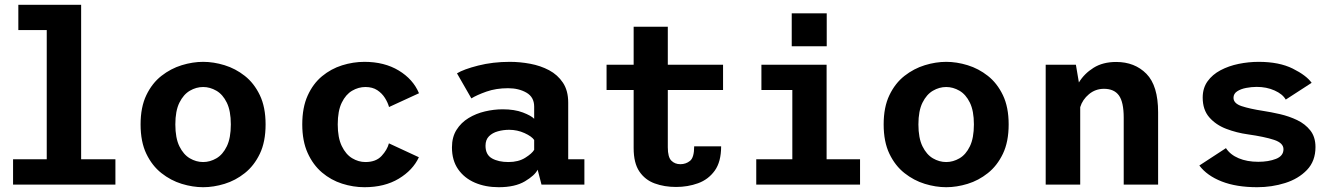

<svg xmlns="http://www.w3.org/2000/svg" viewBox="-20 -770 5590 801"><path d="M34.5 0V-105.5H175V-644.5H56.5V-750H318.5V-105.5H461.5V0Z M827.5 11Q784 11 738.2 -3Q692.5 -17 653.5 -47.8Q614.5 -78.5 590.5 -128.5Q566.5 -178.5 566.5 -251Q566.5 -323 590.5 -373Q614.5 -423 653.5 -453.5Q692.5 -484 738.2 -498Q784 -512 827.5 -512Q871 -512 916.8 -498Q962.5 -484 1001.2 -453.5Q1040 -423 1064 -373Q1088 -323 1088 -251Q1088 -178.5 1064 -128.5Q1040 -78.5 1001.2 -47.8Q962.5 -17 916.8 -3Q871 11 827.5 11ZM827.5 -94Q856 -94 882.8 -109.5Q909.5 -125 926.2 -159.5Q943 -194 943 -251Q943 -307.5 926.2 -341.8Q909.5 -376 882.8 -391.5Q856 -407 827.5 -407Q798.5 -407 772 -391.5Q745.5 -376 728.5 -341.8Q711.5 -307.5 711.5 -251Q711.5 -194 728.5 -159.5Q745.5 -125 772 -109.5Q798.5 -94 827.5 -94Z M1500.5 11Q1453.5 11 1407.2 -3.8Q1361 -18.5 1323.5 -50.2Q1286 -82 1263.5 -131.8Q1241 -181.5 1241 -251Q1241 -321.5 1263.5 -371.2Q1286 -421 1323.5 -452Q1361 -483 1407.2 -497.5Q1453.5 -512 1500.5 -512Q1583.5 -512 1643.5 -475.8Q1703.5 -439.5 1728 -381L1603 -323.5Q1598 -342 1586 -361.2Q1574 -380.5 1554 -393.8Q1534 -407 1504.5 -407Q1475.5 -407 1449 -391.5Q1422.5 -376 1405.8 -341.8Q1389 -307.5 1389 -251Q1389 -195.5 1405.8 -160.8Q1422.5 -126 1449 -110Q1475.5 -94 1504.5 -94Q1548.5 -94 1572 -119.5Q1595.5 -145 1602.5 -172L1727.5 -114Q1702.5 -60 1643.5 -24.5Q1584.5 11 1500.5 11Z M2060.5 11Q2005 11 1961 -8Q1917 -27 1891.2 -64Q1865.5 -101 1865.5 -155Q1865.5 -198 1884.5 -228.2Q1903.5 -258.5 1934.8 -277.5Q1966 -296.5 2003.2 -305.2Q2040.5 -314 2077 -314Q2126.5 -314 2161.2 -300.8Q2196 -287.5 2208.5 -274.5V-325Q2208.5 -365 2176.2 -383.5Q2144 -402 2099.5 -402Q2049.5 -402 2009.2 -387.8Q1969 -373.5 1946.5 -359.5L1886.5 -464Q1914 -481 1975 -496.5Q2036 -512 2107 -512Q2149 -512 2192 -504Q2235 -496 2270.8 -477Q2306.5 -458 2328.5 -425Q2350.5 -392 2350.5 -342V-105.5H2418V0H2239L2223 -62Q2211 -38 2169.8 -13.5Q2128.5 11 2060.5 11ZM2101 -94Q2143 -94 2171.2 -111.8Q2199.5 -129.5 2208.5 -145V-186Q2198.5 -201 2168.2 -214.8Q2138 -228.5 2104 -228.5Q2080 -228.5 2057.2 -222.2Q2034.5 -216 2020 -201.5Q2005.5 -187 2005.5 -162Q2005.5 -124.5 2032.5 -109.2Q2059.5 -94 2101 -94Z M2623.5 -152V-394.5H2510.5V-500H2623.5V-658.5H2766V-500H2996.5V-394.5H2766V-155.5Q2766 -114.5 2780.8 -99.8Q2795.5 -85 2818.5 -85Q2841.5 -85 2858.8 -99Q2876 -113 2876 -159.5H2988.5Q2988.5 -95 2961.8 -58Q2935 -21 2892.2 -5.5Q2849.5 10 2800.5 10Q2751.5 10 2711.2 -4.8Q2671 -19.5 2647.2 -54.8Q2623.5 -90 2623.5 -152Z M3283 -714.5H3429V-577H3283ZM3135 0V-105.5H3285.5V-394.5H3156.5V-500H3428.5V-105.5H3568V0Z M3927.5 11Q3884 11 3838.2 -3Q3792.5 -17 3753.5 -47.8Q3714.5 -78.5 3690.5 -128.5Q3666.5 -178.5 3666.5 -251Q3666.5 -323 3690.5 -373Q3714.5 -423 3753.5 -453.5Q3792.5 -484 3838.2 -498Q3884 -512 3927.5 -512Q3971 -512 4016.8 -498Q4062.5 -484 4101.2 -453.5Q4140 -423 4164 -373Q4188 -323 4188 -251Q4188 -178.5 4164 -128.5Q4140 -78.5 4101.2 -47.8Q4062.5 -17 4016.8 -3Q3971 11 3927.5 11ZM3927.5 -94Q3956 -94 3982.8 -109.5Q4009.5 -125 4026.2 -159.5Q4043 -194 4043 -251Q4043 -307.5 4026.2 -341.8Q4009.5 -376 3982.8 -391.5Q3956 -407 3927.5 -407Q3898.5 -407 3872 -391.5Q3845.5 -376 3828.5 -341.8Q3811.5 -307.5 3811.5 -251Q3811.5 -194 3828.5 -159.5Q3845.5 -125 3872 -109.5Q3898.5 -94 3927.5 -94Z M4342.5 0V-500H4468.5L4481 -426Q4503.5 -463 4542.2 -487.2Q4581 -511.5 4636.5 -511.5Q4714 -511.5 4762.8 -462Q4811.5 -412.5 4811.5 -301.5V0H4668V-279Q4668 -344 4648 -371.8Q4628 -399.5 4585.5 -399.5Q4550 -399.5 4523 -377Q4496 -354.5 4486.5 -323V0Z M5225 11Q5138 11 5076.8 -13Q5015.5 -37 4983.5 -79.5L5094.5 -152Q5112.5 -124.5 5147.5 -109.8Q5182.5 -95 5229.5 -95Q5272 -95 5303.2 -107.2Q5334.5 -119.5 5334.5 -147.5Q5334.5 -173.5 5295.2 -186.5Q5256 -199.5 5186 -209.5Q5139 -216 5095.8 -232.5Q5052.5 -249 5025 -280.5Q4997.5 -312 4997.5 -363Q4997.5 -402.5 5017.8 -430.8Q5038 -459 5072 -477Q5106 -495 5147.5 -503.5Q5189 -512 5231.5 -512Q5316.5 -512 5373.2 -483.8Q5430 -455.5 5452 -424.5L5344 -354.5Q5331 -377.5 5297.5 -392.5Q5264 -407.5 5223 -407.5Q5201 -407.5 5178.8 -403.2Q5156.5 -399 5141.2 -389Q5126 -379 5126 -362Q5126 -338.5 5160 -327.2Q5194 -316 5249 -307.5Q5282 -302.5 5320 -293.8Q5358 -285 5391.5 -269Q5425 -253 5446.5 -225.8Q5468 -198.5 5468 -156.5Q5468 -98 5432.5 -61Q5397 -24 5341.5 -6.5Q5286 11 5225 11Z"/></svg>

Font: Trispace SemiBold
Style: Regular
Weight: 600
Designer: Tyler Finck
Foundry: Etcetera Type Company
Version: Version 1.210; ttfautohint (v1.8.3)